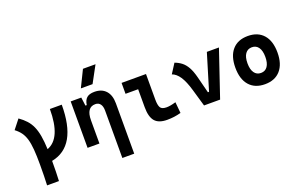

<svg xmlns="http://www.w3.org/2000/svg" viewBox="-112 -1291 3153 2012"><g transform="rotate(-20 1465.0 -285.0)"><path d="M126.5 224.6Q128.9 176.8 130.1 119.4Q131.3 62 131.3 -4.9Q131.3 -105.5 125.7 -174.8Q120.1 -244.1 106 -292Q91.8 -339.8 67.1 -373.5Q42.5 -407.2 4.4 -435.5L84.5 -537.1Q130.4 -504.9 162.6 -469.5Q194.8 -434.1 215.3 -388.2Q235.8 -342.3 246.8 -279.5Q257.8 -216.8 261.2 -130.4Q427.7 -191.9 427.7 -517.6H560.1Q560.1 -55.7 263.7 1.5Q263.7 66.4 262.5 122.1Q261.2 177.7 258.8 224.6Z M965.8 224.6V-304.2Q965.8 -351.6 946.5 -377.2Q927.2 -402.8 891.6 -402.8Q792 -402.8 792 -258.3V0H659.7V-517.6H777.8L790 -423.8H804.7Q812 -476.1 840.3 -501.7Q868.7 -527.3 926.3 -527.3Q1008.3 -527.3 1053.2 -477.5Q1098.1 -427.7 1098.1 -336.9V224.6ZM806.6 -609.4 897.5 -794.9H1037.6L937 -609.4Z M1544.9 9.8Q1450.7 9.8 1409.2 -39.1Q1367.7 -87.9 1367.7 -195.3V-396H1227.1V-517.6H1499.5V-232.9Q1499.5 -171.4 1515.1 -143.6Q1530.8 -115.7 1584 -115.7Q1625 -115.7 1688 -134.3L1699.7 -10.7Q1659.7 0 1623.3 4.9Q1586.9 9.8 1544.9 9.8Z M1958.5 0 1903.3 -190.4Q1873 -295.4 1835.9 -350.6Q1798.8 -405.8 1752.4 -421.4L1820.3 -527.3Q1862.8 -511.7 1895.8 -486.1Q1928.7 -460.4 1953.9 -415.8Q1979 -371.1 1997.6 -297.9L2043.9 -116.2H2056.6L2178.2 -517.6H2313L2137.7 0Z M2636.7 9.8Q2524.9 9.8 2463.4 -60.5Q2401.9 -130.9 2401.9 -258.8Q2401.9 -387.2 2463.4 -457.3Q2524.9 -527.3 2636.7 -527.3Q2748.5 -527.3 2810.1 -457.3Q2871.6 -387.2 2871.6 -258.8Q2871.6 -130.9 2810.1 -60.5Q2748.5 9.8 2636.7 9.8ZM2636.7 -115.7Q2684.6 -115.7 2710.4 -153.1Q2736.3 -190.4 2736.3 -258.8Q2736.3 -327.6 2710.4 -364.7Q2684.6 -401.9 2636.7 -401.9Q2589.4 -401.9 2563.2 -364.7Q2537.1 -327.6 2537.1 -258.8Q2537.1 -190.4 2563.2 -153.1Q2589.4 -115.7 2636.7 -115.7Z"/></g></svg>

Font: Cascadia Mono
Style: Bold
Weight: 700
Monospace: yes
Designer: Aaron Bell
Foundry: Saja Typeworks
Version: Version 2404.023; ttfautohint (v1.8.4)